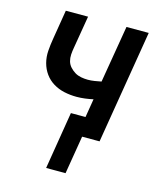

<svg xmlns="http://www.w3.org/2000/svg" viewBox="-106 -597 712 850"><g transform="rotate(15 250.0 -172.5)"><path d="M186 175 229 -88H296L310 -173Q292 -169 272.5 -166.5Q253 -164 234 -164Q205 -164 177.5 -170Q150 -176 127 -190Q104 -204 88.5 -225.5Q73 -247 66 -273.5Q59 -300 61 -328.5Q63 -357 68 -386L90 -520H192L167 -371Q164 -355 163 -339Q162 -323 166 -308.5Q170 -294 180.5 -282.5Q191 -271 203.5 -263.5Q216 -256 231.5 -253Q247 -250 263 -250Q278 -250 293.5 -252.5Q309 -255 324 -258L368 -520H470L384 0H304L275 175Z"/></g></svg>

Font: Iosevka Curly Semibold
Style: Italic
Weight: 600
Italic angle: -9°
Monospace: yes
Designer: Belleve Invis
Foundry: Belleve Invis
Version: Version 22.1.2; ttfautohint (v1.8.4)